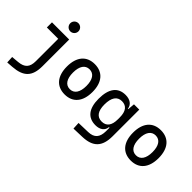

<svg xmlns="http://www.w3.org/2000/svg" viewBox="-31 -1458 2406 2406"><g transform="rotate(45 1172.0 -254.5)"><path d="M87.9 234.4 170.9 228.5C354.5 215.3 433.6 138.7 433.6 -45.9V-517.6H128.9V-426.8H330.1V-30.3C330.1 76.2 285.2 124.5 180.7 133.8L83 142.6ZM371.1 -599.6C411.1 -599.6 443.4 -631.8 443.4 -671.9C443.4 -711.9 411.1 -744.1 371.1 -744.1C331.1 -744.1 298.8 -711.9 298.8 -671.9C298.8 -631.8 331.1 -599.6 371.1 -599.6Z M878.9 9.8C1022.5 9.8 1105.5 -87.9 1105.5 -258.8C1105.5 -429.7 1022.5 -527.3 878.9 -527.3C735.4 -527.3 652.3 -429.7 652.3 -258.8C652.3 -87.9 735.4 9.8 878.9 9.8ZM878.9 -83C802.7 -83 759.8 -146.5 759.8 -258.8C759.8 -371.1 802.7 -434.6 878.9 -434.6C955.1 -434.6 998 -371.1 998 -258.8C998 -146.5 955.1 -83 878.9 -83Z M1260.7 233.4 1412.1 228.5C1595.7 222.7 1675.8 138.7 1675.8 -45.9V-517.6H1582L1573.7 -423.8H1567.4C1558.6 -488.8 1505.9 -527.3 1425.3 -527.3C1289.6 -527.3 1218.8 -433.6 1218.8 -253.9C1218.8 -80.6 1289.6 9.8 1425.3 9.8C1504.9 9.8 1556.2 -28.8 1562.5 -93.8H1572.3V-30.3C1571.3 76.2 1526.4 130.9 1421.9 133.8L1255.9 138.7ZM1572.3 -276.4V-241.2C1572.3 -134.3 1529.8 -78.1 1448.2 -78.1C1364.7 -78.1 1321.3 -138.2 1321.3 -253.9C1321.3 -376 1364.7 -439.5 1448.2 -439.5C1529.8 -439.5 1572.3 -383.3 1572.3 -276.4Z M2050.8 9.8C2194.3 9.8 2277.3 -87.9 2277.3 -258.8C2277.3 -429.7 2194.3 -527.3 2050.8 -527.3C1907.2 -527.3 1824.2 -429.7 1824.2 -258.8C1824.2 -87.9 1907.2 9.8 2050.8 9.8ZM2050.8 -83C1974.6 -83 1931.6 -146.5 1931.6 -258.8C1931.6 -371.1 1974.6 -434.6 2050.8 -434.6C2127 -434.6 2169.9 -371.1 2169.9 -258.8C2169.9 -146.5 2127 -83 2050.8 -83Z"/></g></svg>

Font: CaskaydiaCove Nerd Font
Style: Regular
Weight: 400
Designer: Aaron Bell
Foundry: Saja Typeworks
Version: Version 2111.1;Nerd Fonts 2.3.3